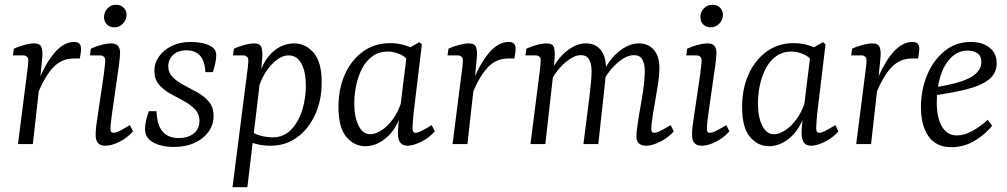

<svg xmlns="http://www.w3.org/2000/svg" viewBox="-20 -601 4201 801"><path d="M55 0 92 -290Q94 -302 96 -321Q98 -340 98 -349Q98 -360 91.5 -365Q85 -370 76 -370H34L38 -398Q52 -405 78.5 -412.5Q105 -420 122 -420Q147 -420 153 -404Q159 -388 156 -358L148 -276L117 0ZM133 -246Q168 -335 207 -380.5Q246 -426 290 -426Q304 -426 311 -419Q318 -412 318 -398Q318 -388 316.5 -378Q315 -368 313 -357H288Q238 -357 203.5 -321.5Q169 -286 138 -212Z M419 7Q379 7 379 -38Q379 -56 381.5 -76Q384 -96 388 -121L413 -290Q415 -308 417 -324.5Q419 -341 419 -349Q419 -360 412.5 -365Q406 -370 397 -370H355L359 -398Q383 -409 405.5 -414.5Q428 -420 443 -420Q463 -420 472 -410Q481 -400 481 -379Q481 -371 479.5 -358Q478 -345 476 -328L447 -125Q445 -110 443 -92.5Q441 -75 441 -63Q441 -47 453 -47Q464 -47 480.5 -55.5Q497 -64 522 -79L535 -53Q510 -25 477.5 -9Q445 7 419 7ZM457 -487Q438 -487 426 -499Q414 -511 414 -530Q414 -550 428 -565.5Q442 -581 464 -581Q484 -581 496 -569Q508 -557 508 -538Q508 -519 493.5 -503Q479 -487 457 -487Z M705 12Q679 12 656.5 7Q634 2 617 -8Q601 -18 593 -31Q585 -44 585 -63Q585 -79 589.5 -98.5Q594 -118 601 -137H633Q635 -79 658.5 -52Q682 -25 726 -25Q764 -25 788 -44Q812 -63 812 -96Q812 -126 793 -145.5Q774 -165 746 -180Q718 -195 690 -210.5Q662 -226 643 -248.5Q624 -271 624 -305Q624 -338 643.5 -365.5Q663 -393 697 -409.5Q731 -426 776 -426Q799 -426 820 -422Q841 -418 856 -410Q870 -403 876 -393.5Q882 -384 882 -370Q882 -354 877.5 -334.5Q873 -315 868 -300H837Q834 -349 813.5 -370Q793 -391 758 -391Q722 -391 702 -371.5Q682 -352 682 -325Q682 -297 701 -278.5Q720 -260 748 -245.5Q776 -231 804.5 -215Q833 -199 852 -176Q871 -153 871 -117Q871 -81 850.5 -52Q830 -23 793 -5.5Q756 12 705 12Z M1109 7Q1079 7 1052.5 0.5Q1026 -6 1003 -17L1018 -60Q1038 -43 1065 -35.5Q1092 -28 1117 -28Q1164 -28 1195 -60.5Q1226 -93 1241 -142.5Q1256 -192 1256 -242Q1256 -301 1237.5 -335.5Q1219 -370 1184 -370Q1151 -370 1115.5 -334Q1080 -298 1061 -242L1050 -249Q1069 -335 1111 -377.5Q1153 -420 1207 -420Q1254 -420 1288 -381.5Q1322 -343 1322 -258Q1322 -181 1294 -121Q1266 -61 1218 -27Q1170 7 1109 7ZM950 180 1010 -290Q1012 -302 1014 -321Q1016 -340 1016 -349Q1016 -360 1009.5 -365Q1003 -370 994 -370H952L956 -398Q970 -405 996.5 -412.5Q1023 -420 1040 -420Q1065 -420 1070.5 -404Q1076 -388 1074 -358L1068 -291L1012 180Z M1504 9Q1458 9 1425 -29.5Q1392 -68 1392 -155Q1392 -231 1419 -291Q1446 -351 1494.5 -386Q1543 -421 1607 -421Q1636 -421 1662 -414Q1688 -407 1711 -395L1696 -329Q1678 -361 1651 -373.5Q1624 -386 1598 -386Q1561 -386 1534 -366.5Q1507 -347 1490.5 -315Q1474 -283 1466 -245Q1458 -207 1458 -170Q1458 -112 1476 -76.5Q1494 -41 1525 -41Q1546 -41 1571 -57Q1596 -73 1618 -102.5Q1640 -132 1653 -171L1664 -164Q1645 -77 1600 -34Q1555 9 1504 9ZM1680 7Q1660 7 1650 -6Q1640 -19 1640 -47Q1640 -58 1641.5 -74Q1643 -90 1646 -121L1680 -397L1729 -425L1740 -416L1705 -125Q1704 -112 1702.5 -94Q1701 -76 1701 -66Q1701 -47 1713 -47Q1723 -47 1739 -55Q1755 -63 1781 -79L1794 -53Q1769 -25 1736 -9Q1703 7 1680 7Z M1868 0 1905 -290Q1907 -302 1909 -321Q1911 -340 1911 -349Q1911 -360 1904.5 -365Q1898 -370 1889 -370H1847L1851 -398Q1865 -405 1891.5 -412.5Q1918 -420 1935 -420Q1960 -420 1966 -404Q1972 -388 1969 -358L1961 -276L1930 0ZM1946 -246Q1981 -335 2020 -380.5Q2059 -426 2103 -426Q2117 -426 2124 -419Q2131 -412 2131 -398Q2131 -388 2129.5 -378Q2128 -368 2126 -357H2101Q2051 -357 2016.5 -321.5Q1982 -286 1951 -212Z M2674 7Q2658 7 2646.5 -2Q2635 -11 2635 -34Q2635 -48 2638.5 -71Q2642 -94 2646 -122Q2651 -148 2656.5 -181Q2662 -214 2666 -246.5Q2670 -279 2670 -303Q2670 -335 2659.5 -353Q2649 -371 2625 -371Q2601 -371 2575 -353.5Q2549 -336 2527 -309Q2505 -282 2493 -253L2489 -279Q2513 -345 2557.5 -382.5Q2602 -420 2644 -420Q2685 -420 2708 -393Q2731 -366 2731 -316Q2731 -291 2726 -257Q2721 -223 2715 -189Q2709 -155 2704 -126Q2701 -105 2699 -89Q2697 -73 2697 -63Q2697 -47 2709 -47Q2719 -47 2735 -55Q2751 -63 2778 -79L2791 -53Q2766 -25 2733 -9Q2700 7 2674 7ZM2193 0 2230 -290Q2232 -302 2234 -322Q2236 -342 2236 -349Q2236 -360 2229.5 -365Q2223 -370 2214 -370H2172L2176 -398Q2200 -409 2222.5 -414.5Q2245 -420 2260 -420Q2285 -420 2290.5 -404.5Q2296 -389 2294 -362L2291 -318L2255 0ZM2414 0 2439 -197Q2441 -215 2444.5 -248Q2448 -281 2448 -303Q2448 -335 2437.5 -353Q2427 -371 2403 -371Q2381 -371 2355.5 -353.5Q2330 -336 2308 -309Q2286 -282 2274 -253L2270 -279Q2294 -345 2337.5 -382.5Q2381 -420 2424 -420Q2464 -420 2486 -393Q2508 -366 2508 -316Q2508 -294 2504.5 -261Q2501 -228 2498 -200L2476 0Z M2907 7Q2867 7 2867 -38Q2867 -56 2869.5 -76Q2872 -96 2876 -121L2901 -290Q2903 -308 2905 -324.5Q2907 -341 2907 -349Q2907 -360 2900.5 -365Q2894 -370 2885 -370H2843L2847 -398Q2871 -409 2893.5 -414.5Q2916 -420 2931 -420Q2951 -420 2960 -410Q2969 -400 2969 -379Q2969 -371 2967.5 -358Q2966 -345 2964 -328L2935 -125Q2933 -110 2931 -92.5Q2929 -75 2929 -63Q2929 -47 2941 -47Q2952 -47 2968.5 -55.5Q2985 -64 3010 -79L3023 -53Q2998 -25 2965.5 -9Q2933 7 2907 7ZM2945 -487Q2926 -487 2914 -499Q2902 -511 2902 -530Q2902 -550 2916 -565.5Q2930 -581 2952 -581Q2972 -581 2984 -569Q2996 -557 2996 -538Q2996 -519 2981.5 -503Q2967 -487 2945 -487Z M3188 9Q3142 9 3109 -29.5Q3076 -68 3076 -155Q3076 -231 3103 -291Q3130 -351 3178.5 -386Q3227 -421 3291 -421Q3320 -421 3346 -414Q3372 -407 3395 -395L3380 -329Q3362 -361 3335 -373.5Q3308 -386 3282 -386Q3245 -386 3218 -366.5Q3191 -347 3174.5 -315Q3158 -283 3150 -245Q3142 -207 3142 -170Q3142 -112 3160 -76.5Q3178 -41 3209 -41Q3230 -41 3255 -57Q3280 -73 3302 -102.5Q3324 -132 3337 -171L3348 -164Q3329 -77 3284 -34Q3239 9 3188 9ZM3364 7Q3344 7 3334 -6Q3324 -19 3324 -47Q3324 -58 3325.5 -74Q3327 -90 3330 -121L3364 -397L3413 -425L3424 -416L3389 -125Q3388 -112 3386.5 -94Q3385 -76 3385 -66Q3385 -47 3397 -47Q3407 -47 3423 -55Q3439 -63 3465 -79L3478 -53Q3453 -25 3420 -9Q3387 7 3364 7Z M3552 0 3589 -290Q3591 -302 3593 -321Q3595 -340 3595 -349Q3595 -360 3588.5 -365Q3582 -370 3573 -370H3531L3535 -398Q3549 -405 3575.5 -412.5Q3602 -420 3619 -420Q3644 -420 3650 -404Q3656 -388 3653 -358L3645 -276L3614 0ZM3630 -246Q3665 -335 3704 -380.5Q3743 -426 3787 -426Q3801 -426 3808 -419Q3815 -412 3815 -398Q3815 -388 3813.5 -378Q3812 -368 3810 -357H3785Q3735 -357 3700.5 -321.5Q3666 -286 3635 -212Z M4031 -426Q4078 -426 4108 -402.5Q4138 -379 4138 -337Q4138 -295 4105 -269Q4072 -243 4009 -227.5Q3946 -212 3857 -200L3861 -234Q3941 -245 3987.5 -260.5Q4034 -276 4054 -296.5Q4074 -317 4074 -342Q4074 -368 4057.5 -379Q4041 -390 4018 -390Q3977 -390 3947.5 -360.5Q3918 -331 3903 -282Q3888 -233 3888 -176Q3888 -109 3910 -72.5Q3932 -36 3972 -36Q4001 -36 4033.5 -53Q4066 -70 4101 -101L4119 -76Q4089 -39 4045 -13Q4001 13 3949 13Q3885 13 3853.5 -32.5Q3822 -78 3822 -154Q3822 -225 3847.5 -287Q3873 -349 3920 -387.5Q3967 -426 4031 -426Z"/></svg>

Font: Rasa Light
Style: Italic
Weight: 300
Italic angle: -7.10001°
Designer: Anna Giedrys (Yrsa+Rasa design), David Brezina (Yrsa art-direction, Rasa art-direction, design)
Foundry: Rosetta Type Foundry
Version: Version 2.004